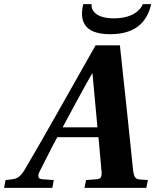

<svg xmlns="http://www.w3.org/2000/svg" viewBox="-44 -912 754 932"><path d="M-24 0H210L217 -38L161 -42C139 -43 138 -59 148 -79C176 -132 202 -188 234 -246H434L449 -79C451 -55 446 -43 426 -42L374 -38L366 0H666L674 -38L633 -41C610 -43 606 -58 602 -86C594 -159 580 -302 572 -375L538 -692H420L226 -349C166 -243 103 -133 75 -87C55 -54 40 -44 10 -41L-17 -38ZM260 -294C273 -319 386 -528 403 -555H405L429 -294ZM360 -892C343 -818 356 -746 491 -746C626 -746 673 -818 690 -892H649C641 -868 604 -823 509 -823C414 -823 397 -868 401 -892Z"/></svg>

Font: Heuristica
Style: Bold Italic
Weight: 700
Italic angle: -13°
Version: Version 1.0.1